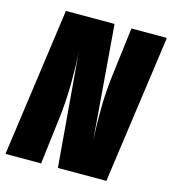

<svg xmlns="http://www.w3.org/2000/svg" viewBox="-114 -782 780 869"><g transform="rotate(15 276.0 -348.0)"><path d="M561 -695.8 463.9 0H236.8L191.9 -533.2Q196.3 -471.2 195.6 -384.5Q194.8 -297.9 184.1 -212.9L158.2 0H-8.8L87.9 -695.8H315.9L358.9 -162.1Q355 -235.4 356 -312.3Q356.9 -389.2 367.2 -472.2L395 -695.8Z"/></g></svg>

Font: Fira Sans Compressed Heavy
Style: Italic
Weight: 900
Width: 3
Italic angle: -8°
Designer: Carrois Corporate & Edenspiekermann AG
Foundry: Carrois Corporate GbR & Edenspiekermann AG
Version: Version 4.203;PS 004.203;hotconv 1.0.88;makeotf.lib2.5.64775